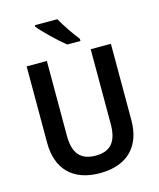

<svg xmlns="http://www.w3.org/2000/svg" viewBox="-136 -1032 944 1138"><g transform="rotate(-15 336.5 -463.5)"><path d="M326 -937H188V-928C218 -890 299 -812 344 -777H425V-790C396 -826 350 -893 326 -937ZM595 -244V-714H471V-255C471 -149 430 -97 338 -97C248 -97 202 -144 202 -254V-714H78V-245C78 -85 168 10 335 10C509 10 595 -91 595 -244Z"/></g></svg>

Font: Noto Sans Armenian SemiCondensed SemiBold
Style: Regular
Weight: 600
Width: 4
Designer: Monotype Design Team
Foundry: Monotype Imaging Inc.
Version: Version 2.008